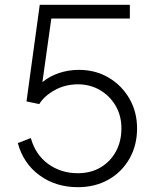

<svg xmlns="http://www.w3.org/2000/svg" viewBox="-20 -765 652 797"><path d="M303 12Q212 12 144.5 -37Q77 -86 54 -171L108 -192Q127 -123 180 -84.5Q233 -46 303 -46Q357 -46 397.5 -70Q438 -94 461 -136Q484 -178 484 -232Q484 -285 460 -326Q436 -367 395 -391Q354 -415 304 -415Q250 -415 206.5 -390.5Q163 -366 143 -333L90 -344L145 -745H519V-688H193L156 -424Q186 -449 225.5 -462Q265 -475 307 -475Q377 -475 431.5 -442.5Q486 -410 517.5 -355Q549 -300 549 -232Q549 -162 517.5 -106.5Q486 -51 430.5 -19.5Q375 12 303 12Z"/></svg>

Font: Plus Jakarta Sans Light
Style: Regular
Weight: 300
Designer: Gumpita Rahayu
Foundry: Tokotype
Version: Version 2.006; ttfautohint (v1.8.4.7-5d5b)